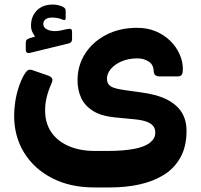

<svg xmlns="http://www.w3.org/2000/svg" viewBox="-20 -639 882 842"><path d="M111 -407Q102 -405 97.5 -409Q93 -413 93 -420V-450Q93 -461 97.5 -465Q102 -469 109 -471L134 -479Q127 -487 121.5 -499.5Q116 -512 116 -527Q116 -567 141.5 -593Q167 -619 212 -619Q225 -619 236.5 -616Q248 -613 256 -609Q268 -603 268 -592V-560Q268 -548 257 -552Q246 -557 233.5 -559.5Q221 -562 209 -562Q190 -562 180 -554.5Q170 -547 170 -534Q170 -516 191.5 -507.5Q213 -499 245 -505L277 -512Q288 -514 292 -511Q296 -508 296 -499V-467Q296 -453 283 -449ZM393 183Q288 183 209 142.5Q130 102 86 31Q42 -40 42 -132Q42 -159 46.5 -190.5Q51 -222 61 -253.5Q71 -285 84 -308Q93 -324 101.5 -330.5Q110 -337 129 -329L187 -309Q203 -304 208 -296Q213 -288 205 -271Q191 -240 184 -209.5Q177 -179 178 -149Q179 -97 205.5 -58.5Q232 -20 281 1.5Q330 23 397 23H449Q521 23 568 14Q615 5 638 -13.5Q661 -32 661 -57Q661 -76 651 -87.5Q641 -99 621 -106Q601 -113 569 -116L485 -124Q424 -130 388 -152.5Q352 -175 336 -209.5Q320 -244 320 -287Q320 -352 353.5 -404Q387 -456 446 -486.5Q505 -517 581 -517Q627 -517 663.5 -501.5Q700 -486 726.5 -460Q753 -434 767.5 -401.5Q782 -369 782 -336Q782 -320 777.5 -312Q773 -304 759 -304H679Q655 -304 654 -327Q653 -356 631.5 -369.5Q610 -383 583 -383Q544 -383 513.5 -370Q483 -357 466 -336.5Q449 -316 449 -294Q449 -272 464 -261.5Q479 -251 519 -245L597 -234Q668 -225 712 -202.5Q756 -180 777 -146Q798 -112 798 -65Q798 4 771 52Q744 100 697.5 128.5Q651 157 591 170Q531 183 464 183Z"/></svg>

Font: Rubik
Style: Bold Italic
Weight: 700
Italic angle: -12°
Designer: Hubert and Fischer
Foundry: Hubert and Fischer
Version: Version 2.300;gftools[0.9.30]